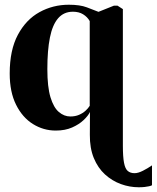

<svg xmlns="http://www.w3.org/2000/svg" viewBox="-20 -540 662 811"><path d="M566 251Q527.5 251 490.5 237.5Q453.5 224 423.5 196.8Q393.5 169.5 376.2 127.5Q359 85.5 359.5 29L360 -67Q352.5 -51 333.2 -32.8Q314 -14.5 284.5 -1.5Q255 11.5 215.5 11.5Q163.5 11.5 119 -16.2Q74.5 -44 47.8 -97.8Q21 -151.5 21 -229.5Q21 -328.5 55.5 -393Q90 -457.5 147 -488.8Q204 -520 270.5 -520Q318 -520 346.8 -509Q375.5 -498 396 -490L461 -516H476.5L499 -501.5V75.5Q499 122 503.8 147.2Q508.5 172.5 519.5 182Q530.5 191.5 548.5 191.5Q563.5 191.5 583.8 181.2Q604 171 622 158.5V242.5Q617.5 245 609.5 246.8Q601.5 248.5 590.8 249.8Q580 251 566 251ZM277 -48Q298 -48 314 -55Q330 -62 341.2 -72.2Q352.5 -82.5 359 -93V-451Q349 -468.5 331.2 -479.5Q313.5 -490.5 288 -490.5Q249.5 -490.5 225.5 -462.8Q201.5 -435 190.8 -381.2Q180 -327.5 180 -248Q180 -173 193.2 -129.2Q206.5 -85.5 228.8 -66.8Q251 -48 277 -48Z"/></svg>

Font: Merriweather 144pt
Style: Bold
Weight: 700
Version: Version 2.100